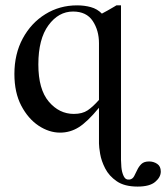

<svg xmlns="http://www.w3.org/2000/svg" viewBox="-20 -480 620 716"><path d="M579.6 159.7Q579.6 180.7 558.8 198.2Q538.1 215.8 493.2 215.8Q444.3 215.8 415.5 196Q386.7 176.3 372.3 148.2Q357.9 120.1 353.5 94Q349.1 67.9 349.1 55.2V-78.1Q306.2 -25.9 273.9 -5.6Q241.7 14.6 204.1 14.6Q163.1 14.6 124 -11.2Q85 -37.1 59.3 -85.9Q33.7 -134.8 33.7 -204.1Q33.7 -278.8 64.9 -336.7Q96.2 -394.5 149.2 -427.2Q202.1 -460 267.6 -460Q294.9 -460 318.8 -453.4Q342.8 -446.8 359.9 -429.2Q369.6 -434.1 382.3 -441.4Q395 -448.7 404.3 -454.1L414.1 -460H431.2V115.7Q431.2 124 432.6 142.8Q434.1 161.6 441.2 176.8Q448.2 191.9 463.9 189.5Q474.6 187.5 480.2 177Q485.8 166.5 491.7 153.8Q497.6 141.1 507.3 131.6Q517.1 122.1 536.1 122.1Q552.7 122.1 566.2 131.1Q579.6 140.1 579.6 159.7ZM349.1 -107.4V-318.8Q349.1 -366.7 325.7 -401.9Q302.2 -437 252.4 -437Q198.2 -437 160.6 -385.7Q123 -334.5 123 -239.7Q123 -147 161.9 -101.1Q200.7 -55.2 255.4 -55.2Q287.1 -55.2 306.9 -68.6Q326.7 -82 349.1 -107.4Z"/></svg>

Font: BabelStone Roman
Style: Regular
Weight: 400
Designer: Walt Agee, Victor Gaultney, Peter Martin, Debbi Hosken, Becca Hirsbrunner (SIL); Andrew West (BabelStone)
Foundry: BabelStone
Version: Version 16.000